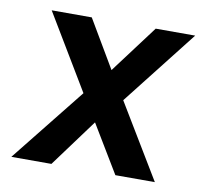

<svg xmlns="http://www.w3.org/2000/svg" viewBox="-61 -552 652 618"><g transform="rotate(10 264.5 -243.5)"><path d="M14 0 207 -242 60 -487H191L283 -331L400 -487H529L337 -242L483 0H354L260 -156L145 0Z"/></g></svg>

Font: Karla
Style: Bold Italic
Weight: 700
Italic angle: -8°
Designer: Jonathan Pinhorn
Version: Version 2.004;gftools[0.9.33]